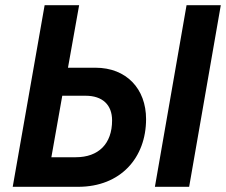

<svg xmlns="http://www.w3.org/2000/svg" viewBox="-20 -720 871 740"><path d="M29 0H281C445 0 543 -112 543 -261C543 -378 467 -459 348 -459H242L285 -700H152ZM577 0H709L831 -700H699ZM178 -114 220 -351H310C375 -351 412 -316 412 -256C412 -166 360 -114 272 -114Z"/></svg>

Font: Fixel Text 20240404 SemiBold
Style: Italic
Weight: 600
Width: 4
Italic angle: -10°
Designer: AlfaBravo + MacPaw
Foundry: Kyrylo Tkachov, Marchela Mozhyna, Serhii Makarenko, Maria Weinstein, Zakhar Kryvoshyya
Version: Version 1.211;Glyphs 3.2 (3225)